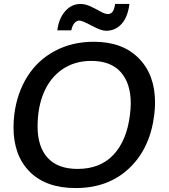

<svg xmlns="http://www.w3.org/2000/svg" viewBox="-20 -934 847 965"><path d="M378.9 -830.6Q365.7 -830.6 354.7 -818.6Q343.8 -806.6 338.4 -781.7H268.1Q275.4 -840.8 307.4 -877.4Q339.4 -914.1 384.3 -914.1Q409.2 -914.1 436 -901.4Q462.9 -888.7 485.4 -876Q507.8 -863.3 522.5 -863.3Q536.6 -863.3 545.4 -874.5Q554.2 -885.7 558.6 -914.1H630.4Q622.6 -848.6 591.3 -814Q560.1 -779.3 512.7 -779.3Q488.3 -779.3 440.9 -804.9Q393.6 -830.6 378.9 -830.6ZM168.9 -298.3Q168.9 -196.3 219.7 -140.6Q270.5 -85 370.1 -85Q483.9 -85 550.8 -156.7Q617.7 -228.5 633.3 -357.9Q637.2 -389.2 637.2 -414.6Q637.2 -514.6 587.2 -571.3Q537.1 -627.9 438.5 -627.9Q355.5 -627.9 293.9 -585.9Q232.4 -543.9 200.7 -469.7Q168.9 -395.5 168.9 -298.3ZM360.4 11.2Q211.9 11.2 129.9 -70.3Q47.9 -151.9 47.9 -294.4Q47.9 -322.8 51.8 -357.9Q65.4 -466.3 117.2 -548.8Q168.9 -631.3 255.4 -677.7Q341.8 -724.1 451.7 -724.1Q595.7 -724.1 677.5 -641.1Q759.3 -558.1 759.3 -418.5Q759.3 -391.6 755.4 -357.9Q734.9 -188.5 629.6 -88.6Q524.4 11.2 360.4 11.2Z"/></svg>

Font: Muli
Style: Semi-BoldItalic
Weight: 600
Italic angle: -7°
Designer: Vernon Adams
Foundry: newtypography
Version: Version 2.0; ttfautohint (v1.00rc1.2-2d82) -l 8 -r 50 -G 200